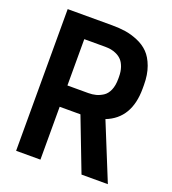

<svg xmlns="http://www.w3.org/2000/svg" viewBox="-141 -887 892 993"><g transform="rotate(20 305.5 -390.0)"><path d="M194.8 -291V0H61V-779.8H305.2Q345.7 -779.8 379.6 -774.7Q413.6 -769.5 449.2 -754.4Q484.9 -739.3 509.5 -714.1Q534.2 -689 550 -646Q565.9 -603 565.9 -545.9V-525.9Q565.9 -361.8 439 -312L565.9 0H420.9L309.1 -291ZM194.8 -408.2H310.1Q332 -408.2 351.1 -413.1Q370.1 -418 389.2 -430.2Q408.2 -442.4 419.2 -467.8Q430.2 -493.2 430.2 -529.8V-541Q430.2 -570.8 422.4 -593.3Q414.6 -615.7 402.8 -628.7Q391.1 -641.6 374.5 -649.7Q357.9 -657.7 342.5 -660.4Q327.1 -663.1 310.1 -663.1H194.8Z"/></g></svg>

Font: Cooper Hewitt
Style: Semibold
Weight: 709
Designer: Village Type and Design LLC
Foundry: Cooper Hewitt Smithsonian Design Museum
Version: 1.000